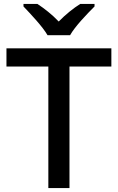

<svg xmlns="http://www.w3.org/2000/svg" viewBox="-20 -961 603 981"><path d="M223 -781H338C363 -826 426 -891 463 -928V-941H390C355 -919 315 -887 280 -851C246 -887 206 -918 171 -941H100V-928C136 -890 197 -826 223 -781ZM335 0V-621H549V-714H13V-621H227V0Z"/></svg>

Font: Noto Sans Gunjala Gondi Medium
Style: Regular
Weight: 500
Designer: Ek Type
Foundry: Ek Type
Version: Version 1.004